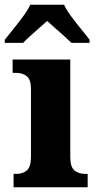

<svg xmlns="http://www.w3.org/2000/svg" viewBox="-44 -786 406 806"><path d="M13 0V-56H24Q52 -56 69 -71Q86 -86 86 -128V-413Q86 -452 68.5 -466Q51 -480 25 -480H9V-536H251V-127Q251 -85 268.5 -70.5Q286 -56 314 -56H324V0ZM-24 -619Q-9 -638 12 -664Q33 -690 53 -717Q73 -744 83 -766H225Q235 -744 255 -717Q275 -690 296.5 -664Q318 -638 332 -619V-606H256Q245 -617 226.5 -633.5Q208 -650 188 -667.5Q168 -685 154 -698Q139 -685 120 -668Q101 -651 82.5 -634.5Q64 -618 53 -606H-24Z"/></svg>

Font: Noto Serif Ethiopic SemiCondensed ExtraBold
Style: Regular
Weight: 800
Width: 4
Designer: Monotype Design Team
Foundry: Monotype Imaging Inc.
Version: Version 2.102; ttfautohint (v1.8.4.7-5d5b)